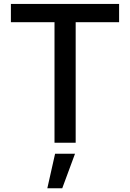

<svg xmlns="http://www.w3.org/2000/svg" viewBox="-20 -748 682 1006"><path d="M37.1 -631.8V-727.5H604V-631.8H376.5V0H265.6V-631.8ZM228 238.3 268.6 57.6H373L306.2 238.3Z"/></svg>

Font: Inter 20pt Medium
Style: Regular
Weight: 500
Version: Version 4.001;git-66647c0bb